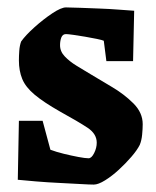

<svg xmlns="http://www.w3.org/2000/svg" viewBox="-20 -487 422 518"><path d="M233 11Q222 11 196.5 9.5Q171 8 139.5 6.5Q108 5 78 2.5Q48 0 28 -2L31 -161H95L116 -83Q132 -77 152.5 -72Q173 -67 191.5 -63.5Q210 -60 219 -60Q227 -60 234 -74Q241 -88 241 -102Q241 -126 216 -142.5Q191 -159 142 -186Q98 -211 73.5 -231.5Q49 -252 40 -274Q31 -296 31 -324Q31 -336 32 -350Q33 -364 37 -375Q49 -392 73 -413.5Q97 -435 121 -451Q145 -467 158 -467Q171 -467 195 -466Q219 -465 247 -464Q275 -463 300.5 -461Q326 -459 342 -458L339 -322H267L260 -377Q256 -379 241.5 -382Q227 -385 209.5 -388Q192 -391 177.5 -393Q163 -395 158 -395Q149 -395 145.5 -386Q142 -377 142 -365Q142 -348 155 -334.5Q168 -321 186 -310Q204 -299 219 -290Q247 -273 281 -253Q315 -233 340 -208Q365 -183 365 -152Q365 -140 363.5 -124Q362 -108 357 -96Q350 -82 334.5 -64Q319 -46 300.5 -29Q282 -12 263.5 -0.5Q245 11 233 11Z"/></svg>

Font: Grenze Gotisch
Style: Bold
Weight: 700
Designer: Renata Polastri
Foundry: Omnibus-Type
Version: Version 1.001